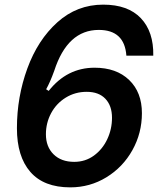

<svg xmlns="http://www.w3.org/2000/svg" viewBox="-20 -795 681 828"><path d="M53 -242Q53 -377 98 -500Q143 -623 227.5 -699Q312 -775 425 -775Q532 -775 587.5 -716.5Q643 -658 641 -555H525Q517 -666 406 -666Q271 -666 214 -490Q196 -440 179 -410L190 -403Q269 -503 388 -503Q482 -503 537 -450Q592 -397 592 -307Q592 -221 551 -147.5Q510 -74 439 -30.5Q368 13 283 13Q169 13 111 -53.5Q53 -120 53 -242ZM463 -287Q463 -339 434.5 -369Q406 -399 354 -399Q304 -399 263.5 -374Q223 -349 200.5 -307Q178 -265 178 -216Q178 -162 211 -129.5Q244 -97 300 -97Q348 -97 385 -124Q422 -151 442.5 -194.5Q463 -238 463 -287Z"/></svg>

Font: Open Sauce Sans SemiBold Italic
Style: Regular
Weight: 600
Italic angle: -10°
Designer: Alfredo Marco Pradil
Foundry: Creative Sauce Fz LLC
Version: Version 1.477